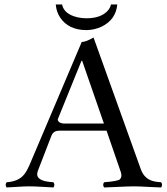

<svg xmlns="http://www.w3.org/2000/svg" viewBox="-20 -824 739 849"><path d="M498.5 -804.2Q492.7 -737.3 429.2 -706.1Q397.5 -691.4 362.8 -690.9Q283.7 -690.9 246.1 -746.1Q229 -772 226.6 -804.2H254.4Q263.2 -760.7 324.7 -747.1Q343.3 -743.2 362.8 -743.2Q426.3 -743.2 457 -777.3Q467.8 -790 470.7 -804.2ZM260.7 -277.8H439.5L343.3 -555.2H340.3L235.4 -296.4Q236.3 -280.3 260.7 -277.8ZM147.5 -68.8Q131.8 -27.8 196.3 -20Q205.6 -19 216.3 -18.1Q224.6 -6.3 216.3 4.9Q200.7 4.4 171.9 2.4Q131.3 0 108.4 0Q86.4 0 52.7 2.4Q25.4 4.4 9.3 4.9Q1 -6.8 9.3 -18.1Q62.5 -21.5 87.4 -53.2Q99.6 -69.3 109.4 -91.8L341.3 -638.2Q360.4 -638.7 393.6 -658.2L602.5 -76.2Q618.7 -30.3 664.1 -21.5Q674.3 -19.5 692.4 -18.1Q700.7 -6.3 692.4 4.9Q677.2 4.4 645 2.9Q595.7 0 571.3 0Q547.9 0 490.7 2.9Q454.6 4.9 440.4 4.9Q432.1 -6.8 440.4 -18.1Q498.5 -22.5 509.8 -30.8Q521 -41.5 514.6 -62L451.2 -246.1H242.7Q216.8 -246.1 208.5 -226.1Q208 -224.6 207.5 -224.1Z"/></svg>

Font: Linux Libertine Display O
Style: Regular
Weight: 400
Designer: Philipp H. Poll
Foundry: Philipp H. Poll
Version: Version 5.0.9